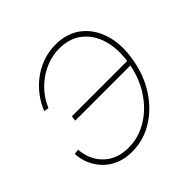

<svg xmlns="http://www.w3.org/2000/svg" viewBox="-145 -658 794 794"><g transform="rotate(-45 252.5 -261.0)"><path d="M195.3 7.8Q154.3 7.8 122.6 -5.6Q90.8 -19 68.6 -42Q46.4 -64.9 34.2 -94Q22 -123 20.5 -154.3L43 -156.7Q44.4 -128.9 54.9 -103.5Q65.4 -78.1 84.7 -57.9Q104 -37.6 131.8 -26.1Q159.7 -14.6 196.3 -14.6Q255.4 -14.6 307.4 -46.1Q359.4 -77.6 395.8 -133.3Q432.1 -189 443.8 -261.2Q456.1 -333.5 439.7 -389.2Q423.3 -444.8 383.3 -476.3Q343.3 -507.8 283.7 -507.8Q248 -507.8 215.6 -496.1Q183.1 -484.4 156 -464.4Q128.9 -444.3 109.1 -418.9Q89.4 -393.6 78.1 -365.2L56.6 -368.2Q68.4 -399.4 89.8 -428.5Q111.3 -457.5 140.6 -480.5Q169.9 -503.4 206.3 -516.8Q242.7 -530.3 284.2 -530.3Q350.6 -530.3 396 -495.4Q441.4 -460.4 460.4 -399.7Q479.5 -338.9 466.3 -261.2Q453.6 -183.6 414.6 -122.8Q375.5 -62 318.6 -27.1Q261.7 7.8 195.3 7.8ZM450.2 -250H119.1L122.6 -272.5H453.6Z"/></g></svg>

Font: Inter 28pt Thin
Style: Italic
Weight: 250
Italic angle: -9.3988°
Designer: Rasmus Andersson
Foundry: rsms
Version: Version 4.001;git-66647c0bb